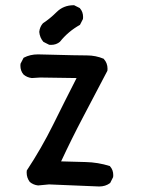

<svg xmlns="http://www.w3.org/2000/svg" viewBox="-20 -691 540 721"><path d="M405.3 -33.2Q405.3 -30.3 404.8 -25.9L394 -4.4L393.1 -3.4Q376 9.3 352.5 9.3Q352.5 9.3 164.1 1.5L123 5.4Q105 3.4 91.8 -7.8Q80.1 -23.4 80.1 -43Q80.1 -45.9 80.6 -50.8Q135.7 -134.3 179.7 -223.1Q223.6 -312 267.6 -397.9L130.9 -399.9L99.6 -397.9Q81.5 -399.9 68.4 -411.1Q56.6 -424.8 56.6 -444.3Q56.6 -447.3 57.1 -451.7L68.4 -473.6L69.8 -474.6Q93.3 -486.8 122.6 -486.8Q127 -486.8 164.6 -485.8Q270 -482.9 306.6 -482.9Q339.8 -482.9 369.6 -470.2L370.1 -469.2Q383.8 -454.1 383.8 -432.6Q383.8 -429.7 383.3 -425.3L292.5 -252.4Q249 -169.9 209.5 -85Q254.9 -83.5 301.3 -82.5Q347.7 -81.5 392.6 -67.4L393.6 -65.9Q405.3 -52.7 405.3 -33.2ZM256.8 -671.4H258.3L279.8 -660.6L280.3 -659.7Q292 -646.5 292 -627Q292 -624 291.5 -619.6L280.3 -597.7Q235.8 -572.8 205.1 -534.2Q191.4 -522.5 171.9 -522.5Q168.9 -522.5 164.6 -522.9L143.1 -533.7Q129.4 -549.3 127.4 -571.3Q129.4 -590.3 141.1 -603.5Q168.5 -621.6 192.4 -645.5Q218.3 -671.4 256.8 -671.4Z"/></svg>

Font: Bakudai
Style: Medium
Weight: 500
Version: Version 1.48